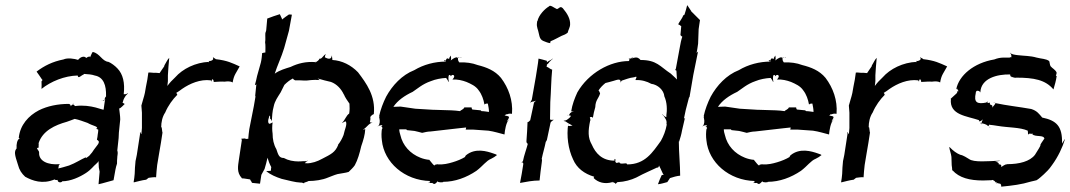

<svg xmlns="http://www.w3.org/2000/svg" viewBox="-20 -673 3997 717"><path d="M44 -121C31 -108 35 -95 47 -58C52 -38 61 -25 74 -13C101 2 139 16 184 -3C185 -1 191 0 193 -1H195V0C197 13 215 7 212 3V4C244 4 278 -12 301 -27C321 -40 330 -54 338 -60C344 -65 347 -69 348 -72C348 -65 349 -55 349 -48L352 -32C351 -17 349 0 348 15C367 11 384 5 404 0L411 -39C412 -46 415 -56 417 -62V-63C417 -69 417 -78 418 -85C418 -85 418 -87 418 -87C419 -94 421 -104 418 -111L422 -148C424 -160 423 -175 425 -188L429 -227C429 -241 426 -256 425 -268C431 -268 442 -282 446 -285C445 -285 442 -286 441 -288H440C439 -289 438 -289 437 -289C438 -289 439 -292 439 -293C440 -296 440 -301 449 -315C452 -319 456 -322 458 -324V-325C455 -323 450 -321 446 -321C444 -321 443 -322 442 -321C447 -364 439 -396 419 -417C410 -427 395 -438 385 -442C361 -444 353 -474 326 -479C322 -474 313 -450 316 -458C319 -464 308 -462 303 -457H301C299 -462 285 -465 273 -451H272C272 -451 272 -449 273 -449C258 -454 232 -458 217 -451C176 -443 145 -427 117 -406V-405C123 -396 131 -386 137 -376C138 -375 138 -375 139 -375C139 -374 138 -374 138 -373L135 -369C136 -359 135 -349 135 -342V-341C170 -369 221 -390 270 -391C271 -390 270 -389 271 -388C273 -379 284 -392 294 -396L293 -397C309 -396 323 -395 334 -391C367 -385 377 -354 376 -315V-313C371 -308 371 -304 371 -301C372 -302 372 -301 373 -302C370 -290 369 -276 367 -264C368 -259 321 -285 261 -277C258 -275 258 -287 248 -281C247 -279 245 -277 244 -276V-278C244 -282 239 -285 237 -285C196 -285 157 -277 125 -261C87 -241 55 -207 50 -158C51 -157 52 -157 54 -156C43 -153 41 -130 42 -123C42 -122 43 -120 43 -119C42 -120 40 -120 39 -121ZM118 -121 119 -120C120 -121 126 -123 126 -123C122 -122 126 -135 124 -138C139 -185 186 -206 229 -218C239 -221 250 -226 259 -229C275 -226 292 -219 307 -214C326 -203 344 -202 343 -194C342 -194 339 -193 339 -192C344 -190 347 -189 347 -189C347 -182 346 -177 345 -171C344 -164 344 -159 342 -152C342 -151 343 -150 344 -150C358 -141 341 -131 324 -104C320 -100 317 -95 313 -91C310 -89 306 -86 302 -83C302 -84 300 -85 299 -85C283 -78 262 -64 238 -55C224 -51 209 -46 197 -44C198 -46 200 -50 199 -53C199 -55 201 -58 203 -59V-60C158 -56 125 -72 126 -102C127 -110 119 -113 118 -121ZM250 -283 255 -288V-289C254 -288 252 -285 250 -283ZM359 -296C360 -296 362 -296 363 -297C362 -297 360 -297 359 -296ZM363 -297 371 -301C371 -299 369 -297 367 -297Z M508 -278C508 -272 510 -260 510 -252V-195C510 -187 508 -179 508 -172C506 -174 504 -177 504 -180H503C503 -178 502 -175 503 -173L491 -95C490 -88 487 -77 486 -71V-70C485 -63 485 -54 484 -47L483 -24C482 -14 481 -2 479 7L480 8C493 5 510 0 526 -2L535 -9C543 -10 555 -12 563 -11V-12C564 -25 565 -43 567 -57L574 -99C576 -112 579 -127 581 -140L587 -179C586 -178 586 -181 586 -181L584 -196V-197L582 -198C582 -216 586 -237 597 -253C608 -279 625 -302 642 -319C643 -318 644 -318 645 -318C645 -318 644 -317 642 -319C642 -319 643 -320 643 -320C643 -320 642 -320 642 -320V-319C642 -319 641 -320 641 -321C640 -323 640 -325 638 -326C645 -330 652 -335 660 -341C689 -361 728 -378 767 -373C768 -372 769 -369 770 -368C770 -370 770 -372 771 -374C774 -382 779 -371 778 -367H779C797 -368 809 -369 818 -368C824 -369 829 -369 834 -369C838 -369 844 -368 849 -365V-366C851 -378 854 -388 859 -397L875 -425C846 -438 829 -447 786 -452C784 -454 782 -455 780 -456C778 -456 777 -458 776 -460L775 -459C776 -458 776 -454 776 -452C774 -447 766 -445 762 -445C761 -445 761 -446 761 -446C761 -446 759 -445 759 -445C760 -445 761 -444 761 -444V-442C710 -440 662 -416 634 -384C623 -374 613 -363 605 -352C606 -358 606 -364 607 -370V-392C608 -413 610 -436 612 -457C605 -451 600 -438 594 -429L593 -425C587 -417 581 -407 576 -400C570 -400 563 -402 555 -401C548 -401 540 -403 535 -402H534C532 -386 529 -366 525 -349L521 -326C518 -311 511 -292 508 -279ZM761 -441C759 -439 754 -440 761 -441Z M881 -155C882 -154 883 -151 883 -149C883 -149 872 -76 872 -76C869 -54 863 -29 883 -8V-7C893 -7 904 -4 914 -3C915 1 919 4 920 8L921 9C921 9 921 10 922 10C932 11 941 12 951 13L956 -20L968 -42C972 -55 976 -70 979 -84C982 -73 987 -60 993 -49C991 -39 993 -35 990 -35C985 -34 979 -35 975 -34V-33C990 -21 1010 -12 1032 -5C1060 1 1080 8 1104 9H1107L1114 11C1114 11 1115 11 1115 12L1116 11C1116 11 1115 10 1116 10C1116 8 1122 8 1128 5C1129 5 1131 4 1132 3C1156 3 1184 -1 1205 -10C1217 -14 1226 -19 1241 -23C1255 -26 1270 -27 1282 -31C1290 -39 1299 -47 1305 -56C1316 -76 1323 -101 1329 -127C1337 -150 1343 -170 1344 -191L1335 -188C1337 -190 1342 -193 1344 -195C1355 -205 1361 -214 1370 -214V-215H1366C1364 -216 1362 -217 1361 -217C1361 -218 1362 -219 1362 -220C1366 -239 1359 -233 1366 -240C1368 -243 1373 -246 1376 -247C1383 -315 1348 -362 1317 -403C1291 -430 1257 -447 1221 -449C1222 -453 1219 -460 1220 -465H1219C1217 -449 1204 -453 1193 -459C1193 -462 1195 -469 1197 -471C1190 -469 1183 -455 1177 -454H1173C1173 -453 1171 -451 1171 -450C1167 -444 1160 -443 1159 -439V-444H1158C1158 -443 1159 -442 1159 -441C1122 -444 1092 -436 1065 -423C1046 -417 1024 -411 1006 -398C1015 -427 1031 -460 1041 -493L1059 -558C1062 -578 1067 -598 1070 -618C1070 -618 1069 -619 1059 -619C1051 -613 1041 -607 1033 -600C1033 -602 1033 -604 1032 -605L1025 -620C1009 -615 994 -610 979 -604H978C977 -590 975 -574 974 -559L973 -556C973 -555 972 -551 971 -551V-550C970 -540 972 -526 970 -515C972 -505 971 -488 971 -477C970 -477 966 -476 964 -476C963 -475 960 -475 960 -475H959C958 -464 957 -451 954 -439L940 -389C938 -378 935 -367 932 -356L933 -355C933 -356 935 -356 936 -357H938L937 -355L933 -316L934 -312C932 -302 930 -288 928 -277L911 -191C909 -179 908 -165 907 -154C906 -155 902 -155 900 -154C898 -154 896 -155 895 -156ZM984 -233C984 -236 986 -239 986 -242C987 -240 988 -238 989 -237C990 -235 987 -232 988 -231C992 -228 994 -224 995 -220V-221C996 -237 997 -258 1002 -275C1006 -296 1017 -310 1028 -328C1033 -337 1038 -349 1042 -356C1052 -366 1062 -374 1074 -380C1075 -377 1079 -374 1082 -373C1107 -374 1118 -370 1142 -374C1152 -375 1163 -375 1173 -374V-375C1171 -376 1169 -378 1166 -380C1185 -374 1200 -371 1216 -367C1238 -359 1255 -340 1264 -320V-321C1268 -310 1278 -296 1285 -286C1286 -274 1286 -261 1284 -249C1273 -242 1268 -224 1258 -215L1259 -214C1261 -216 1267 -219 1271 -220C1278 -209 1267 -190 1263 -169C1258 -156 1251 -143 1242 -132H1243C1232 -104 1216 -97 1183 -80C1165 -70 1145 -63 1124 -63C1124 -64 1124 -64 1123 -64C1123 -65 1115 -60 1120 -65C1121 -68 1126 -71 1129 -72V-73C1127 -72 1122 -71 1119 -71C1111 -72 1100 -69 1099 -71L1098 -70C1075 -70 1056 -74 1040 -83C1022 -83 1019 -95 1012 -116C1002 -133 998 -153 998 -174C996 -187 996 -201 998 -216C996 -215 991 -212 988 -211C982 -209 979 -220 984 -233Z M1395 -238C1396 -236 1397 -232 1397 -230C1399 -222 1399 -210 1393 -203C1392 -202 1391 -202 1390 -201H1391C1392 -201 1393 -203 1394 -203C1410 -209 1411 -202 1403 -202V-201C1404 -201 1406 -201 1406 -200C1411 -192 1407 -190 1407 -192C1407 -193 1408 -195 1407 -196C1404 -180 1404 -164 1406 -149C1414 -67 1490 1 1587 3C1586 4 1584 6 1583 8L1580 10L1581 11C1582 10 1583 9 1583 8C1586 11 1590 11 1594 10C1600 14 1602 18 1613 6C1613 5 1614 4 1615 3V5C1617 9 1635 8 1635 7V6C1679 6 1722 -10 1759 -35C1783 -53 1796 -73 1814 -80C1822 -84 1829 -88 1836 -94C1835 -95 1830 -98 1822 -100C1799 -108 1755 -122 1720 -93C1719 -92 1716 -88 1717 -87C1704 -79 1687 -72 1670 -67C1653 -62 1637 -58 1615 -59V-60C1614 -59 1605 -59 1604 -57C1604 -56 1603 -56 1603 -55C1598 -56 1593 -65 1584 -75V-76C1572 -77 1560 -80 1550 -84C1512 -99 1484 -129 1475 -169C1473 -175 1471 -183 1471 -190H1497L1500 -187L1528 -184C1538 -182 1548 -179 1556 -177H1557C1565 -179 1578 -182 1588 -182L1693 -194C1702 -195 1712 -196 1721 -197C1720 -196 1720 -194 1720 -193C1721 -192 1719 -190 1719 -190V-189H1747L1804 -185C1825 -182 1847 -175 1863 -171H1864C1865 -185 1870 -216 1880 -225L1879 -226C1879 -223 1875 -221 1873 -219C1876 -227 1886 -236 1877 -239C1874 -240 1868 -241 1864 -242C1866 -243 1868 -243 1869 -246C1870 -247 1872 -245 1876 -247C1881 -249 1888 -249 1892 -248V-249C1896 -298 1879 -345 1851 -382C1828 -410 1796 -422 1764 -430C1743 -438 1720 -441 1695 -440C1695 -441 1694 -442 1693 -443C1690 -447 1690 -454 1690 -457C1687 -456 1689 -462 1678 -457C1674 -455 1667 -451 1663 -447C1665 -451 1665 -457 1664 -461C1663 -468 1664 -466 1658 -457C1657 -455 1657 -453 1658 -452C1657 -453 1652 -455 1651 -455C1649 -456 1646 -451 1644 -447L1645 -446C1645 -445 1644 -444 1645 -443C1604 -443 1562 -432 1527 -411C1481 -393 1445 -354 1422 -312C1411 -290 1401 -264 1396 -240L1397 -239C1397 -238 1396 -237 1396 -236ZM1449 -274C1465 -298 1491 -316 1521 -330C1538 -341 1557 -359 1589 -370C1606 -377 1627 -381 1646 -382C1650 -377 1653 -372 1655 -367L1656 -368C1655 -372 1654 -381 1655 -387C1656 -396 1662 -394 1664 -388C1667 -398 1684 -393 1672 -379C1672 -378 1670 -377 1670 -377V-376C1689 -377 1706 -373 1722 -367C1738 -360 1757 -352 1768 -335C1779 -321 1786 -301 1789 -283H1790C1790 -284 1794 -286 1796 -286H1802V-285C1804 -275 1806 -265 1806 -255C1796 -256 1788 -258 1778 -258L1775 -261L1744 -264C1742 -266 1741 -270 1741 -272H1714C1713 -268 1708 -265 1705 -263C1704 -263 1698 -259 1698 -258C1689 -259 1675 -261 1665 -261L1600 -263H1597L1531 -267C1513 -270 1492 -273 1476 -275ZM1642 -443C1635 -450 1641 -449 1644 -447ZM1690 -457C1690 -458 1692 -459 1692 -459H1698C1696 -458 1692 -458 1690 -457ZM1698 -459H1703V-460C1702 -460 1700 -460 1698 -459Z M1985 -585V-584C1984 -578 1986 -573 1987 -567C1995 -544 1992 -527 2009 -520C2017 -517 2025 -513 2034 -512H2035C2034 -513 2036 -517 2036 -519C2050 -524 2066 -534 2077 -539C2086 -542 2094 -546 2100 -551C2102 -561 2109 -571 2109 -582C2110 -602 2099 -622 2082 -642C2072 -652 2069 -642 2060 -639C2050 -643 2034 -657 2030 -649C2016 -641 1992 -618 1987 -594H1986C1986 -591 1985 -588 1985 -585ZM1959 -289C1961 -291 1968 -294 1972 -294C1975 -295 1979 -296 1982 -297C1979 -295 1975 -292 1974 -289L1960 -224C1958 -221 1952 -216 1950 -217V-216C1949 -196 1948 -169 1946 -147V-142C1947 -141 1949 -136 1951 -136C1946 -116 1937 -93 1933 -72C1932 -70 1930 -67 1927 -67V-66C1928 -67 1929 -67 1931 -66H1933C1933 -65 1933 -64 1934 -63V-59C1931 -36 1926 -12 1922 10H1923C1945 6 1969 1 1995 1C1997 -20 2000 -44 2003 -65L2004 -74C2004 -75 2004 -79 2003 -80C2007 -100 2014 -122 2018 -143L2020 -146V-147L2021 -148L2022 -149L2036 -215C2038 -219 2045 -224 2047 -225V-226C2044 -225 2037 -225 2034 -227L2035 -292C2038 -333 2038 -374 2042 -413C2035 -414 2030 -421 2021 -424L2022 -428C2022 -428 2023 -432 2022 -432C2024 -432 2029 -438 2030 -439V-440C2035 -444 2040 -451 2044 -453L2043 -454C2038 -448 2028 -446 2022 -440C2022 -442 2023 -445 2022 -446C2011 -449 2002 -452 1992 -454H1991C1989 -432 1984 -408 1981 -386L1966 -301C1964 -297 1961 -291 1959 -289Z M2086 -221C2089 -221 2094 -219 2097 -216C2097 -216 2111 -207 2118 -204C2113 -204 2105 -201 2102 -203C2100 -199 2103 -208 2102 -211C2095 -165 2102 -116 2120 -78C2134 -45 2162 -24 2199 -13C2198 -12 2197 -9 2197 -8C2213 8 2238 16 2267 7C2267 7 2267 8 2267 8C2267 8 2268 7 2268 7V5C2268 7 2273 9 2274 10C2274 10 2274 9 2274 9C2274 9 2275 9 2274 9C2276 10 2279 12 2279 14H2280C2280 12 2284 8 2285 8C2286 7 2287 6 2287 7H2288C2312 6 2337 -1 2356 -10C2387 -27 2415 -38 2433 -47C2438 -46 2440 -49 2441 -55C2445 -48 2449 -38 2452 -32C2454 -29 2455 -23 2459 -20C2457 -20 2453 -20 2451 -19C2446 -8 2441 3 2437 15C2448 14 2461 10 2472 7L2482 -8C2494 -12 2508 -16 2520 -17C2520 -57 2515 -104 2515 -145L2516 -144C2520 -156 2525 -173 2527 -186L2537 -229C2537 -230 2539 -231 2539 -231H2537C2536 -231 2534 -231 2534 -230C2536 -240 2539 -252 2541 -263L2553 -309C2554 -309 2555 -311 2555 -311L2561 -346L2569 -393L2586 -477C2586 -478 2587 -479 2587 -480C2587 -480 2586 -480 2586 -480C2586 -479 2585 -478 2584 -478C2583 -477 2581 -476 2581 -475C2584 -486 2585 -498 2587 -510L2589 -564C2591 -575 2592 -588 2594 -598C2583 -608 2572 -621 2561 -631V-632C2556 -639 2552 -646 2547 -653H2546C2543 -642 2540 -629 2536 -618L2532 -616C2527 -603 2517 -592 2513 -583V-582C2516 -581 2521 -578 2524 -575L2521 -542C2522 -540 2527 -536 2528 -536C2524 -525 2521 -510 2519 -498L2504 -417C2504 -415 2502 -412 2501 -412V-411C2502 -412 2505 -410 2506 -409C2506 -398 2508 -386 2508 -376C2501 -384 2492 -391 2485 -398C2444 -425 2433 -449 2372 -449C2367 -455 2360 -461 2347 -457C2344 -456 2340 -455 2336 -454H2335L2334 -453L2333 -454C2336 -456 2340 -457 2343 -459H2344C2345 -460 2346 -460 2345 -459C2344 -459 2343 -457 2342 -457L2343 -458C2342 -457 2341 -457 2340 -456L2341 -457C2339 -456 2337 -455 2336 -454H2335C2334 -454 2334 -453 2334 -453C2333 -453 2332 -452 2331 -452C2332 -452 2332 -454 2333 -454C2332 -454 2332 -455 2329 -455C2330 -454 2330 -453 2330 -452C2331 -449 2329 -445 2328 -445C2259 -445 2178 -401 2136 -328C2126 -306 2117 -283 2113 -257C2117 -257 2127 -259 2123 -258C2111 -255 2104 -246 2106 -242C2108 -242 2109 -241 2111 -241C2113 -241 2111 -235 2099 -227C2096 -224 2088 -222 2085 -222ZM2098 -243H2102L2099 -244ZM2102 -243C2103 -243 2105 -242 2106 -242V-241ZM2107 -241C2107 -241 2106 -241 2106 -241C2106 -241 2107 -241 2107 -241ZM2182 -234C2182 -235 2189 -238 2192 -235C2193 -234 2193 -233 2194 -233C2196 -246 2199 -260 2203 -273C2204 -300 2215 -304 2221 -324C2220 -328 2217 -334 2215 -335C2222 -346 2231 -355 2241 -363C2248 -365 2262 -368 2271 -371C2285 -375 2300 -382 2297 -364V-363C2297 -366 2300 -370 2302 -372C2315 -376 2332 -383 2345 -384C2346 -384 2349 -385 2350 -385C2357 -388 2359 -387 2354 -377L2353 -375L2354 -374C2376 -375 2396 -369 2412 -360C2436 -357 2459 -337 2461 -313C2471 -291 2472 -263 2468 -238C2468 -238 2469 -237 2469 -237C2469 -236 2467 -236 2468 -235C2462 -238 2457 -242 2454 -246L2453 -245C2458 -242 2463 -234 2466 -228C2472 -217 2468 -211 2469 -209C2470 -209 2470 -208 2470 -208C2466 -185 2458 -165 2448 -147C2417 -104 2389 -59 2322 -59C2322 -60 2321 -62 2320 -62C2316 -65 2305 -60 2296 -63C2295 -64 2292 -66 2293 -67H2292C2292 -67 2287 -65 2285 -65C2279 -63 2278 -70 2277 -73C2278 -73 2278 -74 2279 -74C2280 -76 2276 -81 2275 -79C2275 -77 2274 -74 2275 -73C2228 -73 2204 -101 2190 -133C2175 -159 2176 -184 2184 -223H2185C2185 -225 2184 -231 2183 -234ZM2328 -455H2330C2329 -455 2329 -456 2328 -456C2328 -456 2328 -455 2328 -455ZM2337 -454C2338 -455 2340 -455 2341 -456C2340 -455 2338 -455 2337 -454ZM2265 10 2266 11 2267 8C2267 9 2266 9 2265 10ZM2375 -447C2375 -447 2374 -448 2374 -448C2375 -448 2375 -447 2375 -447ZM2471 -240C2471 -239 2470 -239 2470 -239C2470 -240 2471 -241 2471 -241Z M2607 -238C2608 -236 2609 -232 2609 -230C2611 -222 2611 -210 2605 -203C2604 -202 2603 -202 2602 -201H2603C2604 -201 2605 -203 2606 -203C2622 -209 2623 -202 2615 -202V-201C2616 -201 2618 -201 2618 -200C2623 -192 2619 -190 2619 -192C2619 -193 2620 -195 2619 -196C2616 -180 2616 -164 2618 -149C2626 -67 2702 1 2799 3C2798 4 2796 6 2795 8L2792 10L2793 11C2794 10 2795 9 2795 8C2798 11 2802 11 2806 10C2812 14 2814 18 2825 6C2825 5 2826 4 2827 3V5C2829 9 2847 8 2847 7V6C2891 6 2934 -10 2971 -35C2995 -53 3008 -73 3026 -80C3034 -84 3041 -88 3048 -94C3047 -95 3042 -98 3034 -100C3011 -108 2967 -122 2932 -93C2931 -92 2928 -88 2929 -87C2916 -79 2899 -72 2882 -67C2865 -62 2849 -58 2827 -59V-60C2826 -59 2817 -59 2816 -57C2816 -56 2815 -56 2815 -55C2810 -56 2805 -65 2796 -75V-76C2784 -77 2772 -80 2762 -84C2724 -99 2696 -129 2687 -169C2685 -175 2683 -183 2683 -190H2709L2712 -187L2740 -184C2750 -182 2760 -179 2768 -177H2769C2777 -179 2790 -182 2800 -182L2905 -194C2914 -195 2924 -196 2933 -197C2932 -196 2932 -194 2932 -193C2933 -192 2931 -190 2931 -190V-189H2959L3016 -185C3037 -182 3059 -175 3075 -171H3076C3077 -185 3082 -216 3092 -225L3091 -226C3091 -223 3087 -221 3085 -219C3088 -227 3098 -236 3089 -239C3086 -240 3080 -241 3076 -242C3078 -243 3080 -243 3081 -246C3082 -247 3084 -245 3088 -247C3093 -249 3100 -249 3104 -248V-249C3108 -298 3091 -345 3063 -382C3040 -410 3008 -422 2976 -430C2955 -438 2932 -441 2907 -440C2907 -441 2906 -442 2905 -443C2902 -447 2902 -454 2902 -457C2899 -456 2901 -462 2890 -457C2886 -455 2879 -451 2875 -447C2877 -451 2877 -457 2876 -461C2875 -468 2876 -466 2870 -457C2869 -455 2869 -453 2870 -452C2869 -453 2864 -455 2863 -455C2861 -456 2858 -451 2856 -447L2857 -446C2857 -445 2856 -444 2857 -443C2816 -443 2774 -432 2739 -411C2693 -393 2657 -354 2634 -312C2623 -290 2613 -264 2608 -240L2609 -239C2609 -238 2608 -237 2608 -236ZM2661 -274C2677 -298 2703 -316 2733 -330C2750 -341 2769 -359 2801 -370C2818 -377 2839 -381 2858 -382C2862 -377 2865 -372 2867 -367L2868 -368C2867 -372 2866 -381 2867 -387C2868 -396 2874 -394 2876 -388C2879 -398 2896 -393 2884 -379C2884 -378 2882 -377 2882 -377V-376C2901 -377 2918 -373 2934 -367C2950 -360 2969 -352 2980 -335C2991 -321 2998 -301 3001 -283H3002C3002 -284 3006 -286 3008 -286H3014V-285C3016 -275 3018 -265 3018 -255C3008 -256 3000 -258 2990 -258L2987 -261L2956 -264C2954 -266 2953 -270 2953 -272H2926C2925 -268 2920 -265 2917 -263C2916 -263 2910 -259 2910 -258C2901 -259 2887 -261 2877 -261L2812 -263H2809L2743 -267C2725 -270 2704 -273 2688 -275ZM2854 -443C2847 -450 2853 -449 2856 -447ZM2902 -457C2902 -458 2904 -459 2904 -459H2910C2908 -458 2904 -458 2902 -457ZM2910 -459H2915V-460C2914 -460 2912 -460 2910 -459Z M3150 -278C3150 -272 3152 -260 3152 -252V-195C3152 -187 3150 -179 3150 -172C3148 -174 3146 -177 3146 -180H3145C3145 -178 3144 -175 3145 -173L3133 -95C3132 -88 3129 -77 3128 -71V-70C3127 -63 3127 -54 3126 -47L3125 -24C3124 -14 3123 -2 3121 7L3122 8C3135 5 3152 0 3168 -2L3177 -9C3185 -10 3197 -12 3205 -11V-12C3206 -25 3207 -43 3209 -57L3216 -99C3218 -112 3221 -127 3223 -140L3229 -179C3228 -178 3228 -181 3228 -181L3226 -196V-197L3224 -198C3224 -216 3228 -237 3239 -253C3250 -279 3267 -302 3284 -319C3285 -318 3286 -318 3287 -318C3287 -318 3286 -317 3284 -319C3284 -319 3285 -320 3285 -320C3285 -320 3284 -320 3284 -320V-319C3284 -319 3283 -320 3283 -321C3282 -323 3282 -325 3280 -326C3287 -330 3294 -335 3302 -341C3331 -361 3370 -378 3409 -373C3410 -372 3411 -369 3412 -368C3412 -370 3412 -372 3413 -374C3416 -382 3421 -371 3420 -367H3421C3439 -368 3451 -369 3460 -368C3466 -369 3471 -369 3476 -369C3480 -369 3486 -368 3491 -365V-366C3493 -378 3496 -388 3501 -397L3517 -425C3488 -438 3471 -447 3428 -452C3426 -454 3424 -455 3422 -456C3420 -456 3419 -458 3418 -460L3417 -459C3418 -458 3418 -454 3418 -452C3416 -447 3408 -445 3404 -445C3403 -445 3403 -446 3403 -446C3403 -446 3401 -445 3401 -445C3402 -445 3403 -444 3403 -444V-442C3352 -440 3304 -416 3276 -384C3265 -374 3255 -363 3247 -352C3248 -358 3248 -364 3249 -370V-392C3250 -413 3252 -436 3254 -457C3247 -451 3242 -438 3236 -429L3235 -425C3229 -417 3223 -407 3218 -400C3212 -400 3205 -402 3197 -401C3190 -401 3182 -403 3177 -402H3176C3174 -386 3171 -366 3167 -349L3163 -326C3160 -311 3153 -292 3150 -279ZM3403 -441C3401 -439 3396 -440 3403 -441Z M3530 -304 3531 -303C3525 -243 3590 -240 3637 -224C3633 -220 3637 -218 3644 -222C3646 -224 3650 -226 3651 -228C3649 -225 3646 -218 3645 -213C3650 -211 3662 -211 3670 -202C3671 -202 3671 -202 3672 -201C3671 -202 3670 -202 3670 -202C3671 -203 3675 -205 3674 -208H3675V-207C3684 -206 3694 -205 3705 -203C3746 -196 3789 -198 3818 -185C3819 -182 3819 -172 3819 -170C3820 -172 3823 -174 3826 -174C3834 -172 3838 -175 3838 -175C3838 -175 3836 -174 3835 -172C3846 -160 3880 -171 3880 -154H3879C3875 -149 3861 -127 3866 -133C3865 -125 3855 -112 3845 -95C3826 -70 3786 -60 3742 -60L3739 -59C3738 -61 3725 -54 3719 -49C3721 -61 3713 -58 3709 -60C3709 -61 3709 -61 3710 -62C3711 -63 3704 -70 3694 -69C3694 -69 3708 -71 3713 -72L3714 -73C3670 -71 3616 -66 3599 -79C3592 -83 3578 -93 3566 -95C3553 -100 3539 -110 3526 -124L3525 -123C3526 -113 3532 -98 3533 -87L3534 -56C3535 -50 3536 -42 3536 -36L3537 -37C3562 -9 3601 1 3651 1C3662 1 3671 0 3682 0C3682 1 3683 1 3683 0C3684 0 3684 -4 3694 3C3697 6 3701 11 3703 13H3704C3702 11 3700 9 3700 6L3702 8C3705 14 3716 11 3717 15C3719 17 3719 23 3719 24H3720C3761 20 3794 16 3830 5C3837 3 3845 2 3851 0C3861 -6 3870 -15 3878 -22C3887 -31 3897 -39 3909 -57C3931 -87 3948 -123 3957 -153H3956L3946 -137C3948 -202 3925 -223 3872 -234C3860 -248 3853 -259 3831 -266C3786 -274 3739 -279 3697 -288C3698 -285 3689 -276 3685 -271L3686 -276C3686 -281 3680 -281 3677 -283C3676 -285 3677 -288 3677 -289C3677 -291 3670 -287 3668 -289C3667 -290 3667 -293 3668 -294H3667C3667 -293 3664 -291 3663 -290C3628 -283 3616 -291 3624 -326V-329H3625C3625 -329 3624 -337 3636 -333C3638 -332 3640 -330 3640 -328L3641 -329C3644 -381 3704 -396 3752 -395C3753 -394 3752 -391 3754 -388C3765 -382 3775 -382 3775 -383C3841 -383 3884 -375 3914 -339L3921 -364C3923 -372 3925 -381 3926 -389C3925 -390 3924 -390 3923 -390C3924 -393 3926 -399 3926 -401C3923 -412 3909 -418 3903 -426C3900 -432 3900 -441 3898 -445C3886 -454 3870 -453 3851 -458C3827 -465 3805 -464 3781 -467C3772 -468 3755 -470 3753 -476L3752 -475C3755 -473 3757 -467 3757 -463V-461C3755 -460 3752 -458 3750 -458C3735 -457 3718 -461 3693 -451C3616 -438 3561 -391 3551 -340H3552L3554 -342C3555 -341 3558 -334 3560 -332C3559 -332 3557 -333 3556 -333C3555 -334 3556 -328 3552 -324C3545 -318 3535 -309 3530 -304ZM3556 -343C3557 -344 3558 -344 3557 -343ZM3642 -215V-216H3641ZM3642 -215C3643 -214 3644 -213 3645 -213L3644 -208C3644 -209 3643 -210 3643 -211C3642 -212 3642 -214 3642 -215ZM3672 -201C3674 -199 3676 -197 3678 -196V-197C3677 -198 3674 -200 3672 -201ZM3687 -290C3690 -290 3693 -289 3696 -289C3697 -289 3697 -288 3697 -288C3694 -289 3690 -289 3687 -290ZM3756 -459C3755 -460 3756 -460 3757 -460C3757 -458 3758 -458 3756 -459ZM3755 -387C3756 -386 3756 -385 3757 -384V-385C3757 -386 3756 -386 3755 -387Z"/></svg>

Font: Charger Mayhem
Style: Obl
Weight: 400
Designer: Jasper
Foundry: Cannot Into Space Fonts
Version: Version 0.98